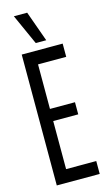

<svg xmlns="http://www.w3.org/2000/svg" viewBox="-137 -947 550 992"><g transform="rotate(-15 138.5 -451.0)"><path d="M36.2 0V-700H255.2V-629.2H104.5V-391H238.3V-326.1H104.5V-69H265.8V0ZM121.6 -738.8 48.2 -901.7H119.4L177.7 -738.8Z"/></g></svg>

Font: Georama ExtraCondensed Thin
Style: Regular
Weight: 100
Width: 2
Designer: Jean-Baptiste Levee
Foundry: Production Type
Version: Version 1.001